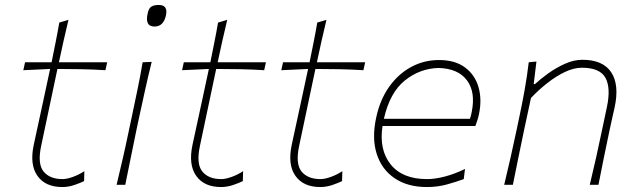

<svg xmlns="http://www.w3.org/2000/svg" viewBox="-20 -745 2572 774"><path d="M231 9Q163 9 131 -36Q99 -81 116 -161Q136.5 -257 154 -336.5Q171.5 -416 182 -467L74 -462L81 -494H188Q196.5 -536 204.2 -574.5Q212 -613 219 -654L256 -665Q244 -615.5 235.8 -578Q227.5 -540.5 217.5 -494H412L405 -462Q357.5 -465 308.2 -466Q259 -467 211.5 -467L146 -157Q130.5 -84.5 155.5 -53.8Q180.5 -23 232 -23Q249.5 -23 274.8 -32.2Q300 -41.5 320 -55L319 -15Q306.5 -8.5 281.5 0.2Q256.5 9 231 9Z M450 0Q463.5 -56.5 475.5 -108.5Q487.5 -160.5 500 -221L510.5 -270.5Q523.5 -332 534.5 -385Q545.5 -438 555 -494L591.5 -495.5Q577.5 -439 565.8 -386.2Q554 -333.5 540.5 -270.5L530 -221Q517.5 -160.5 507 -108.5Q496.5 -56.5 485 0ZM603 -638Q562 -638 576 -694Q580.5 -713 591.2 -719Q602 -725 620 -725Q658 -725 649 -683Q639 -638 603 -638Z M871 9Q803 9 771 -36Q739 -81 756 -161Q776.5 -257 794 -336.5Q811.5 -416 822 -467L714 -462L721 -494H828Q836.5 -536 844.2 -574.5Q852 -613 859 -654L896 -665Q884 -615.5 875.8 -578Q867.5 -540.5 857.5 -494H1052L1045 -462Q997.5 -465 948.2 -466Q899 -467 851.5 -467L786 -157Q770.5 -84.5 795.5 -53.8Q820.5 -23 872 -23Q889.5 -23 914.8 -32.2Q940 -41.5 960 -55L959 -15Q946.5 -8.5 921.5 0.2Q896.5 9 871 9Z M1271 9Q1203 9 1171 -36Q1139 -81 1156 -161Q1176.5 -257 1194 -336.5Q1211.5 -416 1222 -467L1114 -462L1121 -494H1228Q1236.5 -536 1244.2 -574.5Q1252 -613 1259 -654L1296 -665Q1284 -615.5 1275.8 -578Q1267.5 -540.5 1257.5 -494H1452L1445 -462Q1397.5 -465 1348.2 -466Q1299 -467 1251.5 -467L1186 -157Q1170.5 -84.5 1195.5 -53.8Q1220.5 -23 1272 -23Q1289.5 -23 1314.8 -32.2Q1340 -41.5 1360 -55L1359 -15Q1346.5 -8.5 1321.5 0.2Q1296.5 9 1271 9Z M1701.5 9Q1623 9 1570.8 -26.5Q1518.5 -62 1498.5 -125Q1478.5 -188 1496.5 -271Q1511.5 -342 1548 -394Q1584.5 -446 1636.5 -474.5Q1688.5 -503 1749.5 -503Q1814.5 -503 1854.5 -473.2Q1894.5 -443.5 1908.8 -394.5Q1923 -345.5 1911.5 -288Q1909.5 -277 1905 -262.2Q1900.5 -247.5 1896.5 -237H1522Q1507.5 -141 1555 -82Q1602.5 -23 1701.5 -23Q1734 -23 1774 -33.5Q1814 -44 1854.5 -64L1849.5 -23Q1821 -12.5 1783 -1.8Q1745 9 1701.5 9ZM1747.5 -471Q1672.5 -469 1612 -420.5Q1551.5 -372 1527.5 -266H1874.5Q1879 -279.5 1881.5 -293Q1898 -374 1862.2 -421.5Q1826.5 -469 1747.5 -471Z M2012.5 0Q2026 -56.5 2038 -108.8Q2050 -161 2062.5 -221L2073 -271Q2084.5 -324.5 2094.8 -381.5Q2105 -438.5 2111.5 -494L2142.5 -497L2131.5 -406H2136.5Q2157.5 -425.5 2189.2 -448.5Q2221 -471.5 2257.2 -487.8Q2293.5 -504 2327.5 -504Q2411 -504 2444.2 -453.2Q2477.5 -402.5 2457.5 -311Q2453 -290.5 2448.2 -270Q2443.5 -249.5 2437.5 -221Q2425 -161 2414.2 -108.8Q2403.5 -56.5 2392.5 0H2357.5Q2371 -56.5 2382.8 -108.5Q2394.5 -160.5 2407 -221L2426.5 -313Q2443 -390.5 2420.8 -431.2Q2398.5 -472 2325.5 -472Q2293.5 -472 2257.2 -454.8Q2221 -437.5 2185.5 -409.5Q2150 -381.5 2120.5 -350L2093 -222Q2080 -160.5 2069.5 -108.5Q2059 -56.5 2047.5 0Z"/></svg>

Font: Commissioner Flair Thin
Style: Italic
Weight: 100
Italic angle: -12°
Designer: Kostas Bartsokas
Foundry: Kostas Bartsokas
Version: Version 1.000; ttfautohint (v1.8.3)